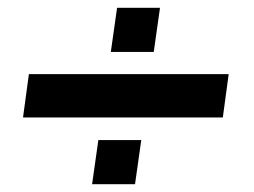

<svg xmlns="http://www.w3.org/2000/svg" viewBox="-20 -502 652 492"><path d="M39 -201 54 -312H566L551 -201ZM216 -30 232 -143H342L326 -30ZM264 -369 280 -482H390L374 -369Z"/></svg>

Font: Chivo Medium
Style: Bold Italic
Weight: 700
Italic angle: -8.05°
Version: Version 2.002